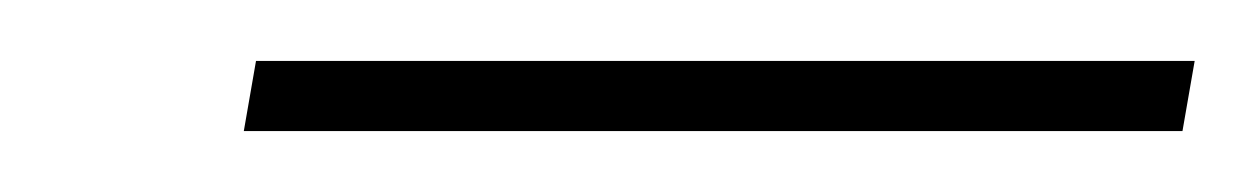

<svg xmlns="http://www.w3.org/2000/svg" viewBox="-20 -634 412 63"><path d="M60 -591 64 -614H372L368 -591Z"/></svg>

Font: DM Sans 18pt Thin
Style: Italic
Weight: 250
Italic angle: -10°
Designer: Colophon Foundry, Jonny Pinhorn
Foundry: Colophon Foundry
Version: Version 4.004;gftools[0.9.30]